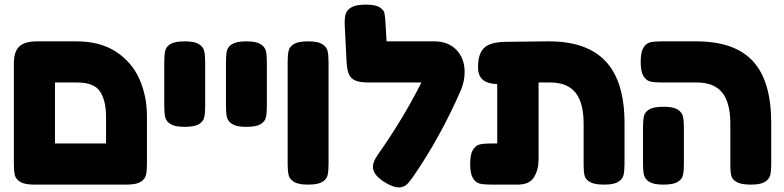

<svg xmlns="http://www.w3.org/2000/svg" viewBox="-20 -799 3393 831"><path d="M616 -296V-90Q616 -58 611.5 -40.5Q607 -23 588 -11.5Q569 0 528 0H129Q87 0 68 -11.5Q49 -23 44.5 -40Q40 -57 40 -89V-524Q40 -576 63.5 -598Q87 -620 140 -620H311Q413 -620 481.5 -575.5Q550 -531 583 -457.5Q616 -384 616 -296ZM218 -442V-178H439V-293Q439 -364 413 -403Q387 -442 314 -442Z M780 -620Q821 -620 840 -608.5Q859 -597 863.5 -579.5Q868 -562 868 -531V-338Q868 -307 863.5 -289.5Q859 -272 840 -261Q821 -250 779 -250Q738 -250 719 -261.5Q700 -273 695.5 -290.5Q691 -308 691 -339V-532Q691 -563 695.5 -580.5Q700 -598 719 -609Q738 -620 780 -620Z M1047 -620Q1088 -620 1107 -608.5Q1126 -597 1130.5 -579.5Q1135 -562 1135 -531V-338Q1135 -307 1130.5 -289.5Q1126 -272 1107 -261Q1088 -250 1046 -250Q1005 -250 986 -261.5Q967 -273 962.5 -290.5Q958 -308 958 -339V-532Q958 -563 962.5 -580.5Q967 -598 986 -609Q1005 -620 1047 -620Z M1314 -620Q1355 -620 1374 -608.5Q1393 -597 1397.5 -579.5Q1402 -562 1402 -531V-88Q1402 -57 1397.5 -39.5Q1393 -22 1374 -11Q1355 0 1313 0Q1272 0 1253 -11.5Q1234 -23 1229.5 -40.5Q1225 -58 1225 -89V-532Q1225 -563 1229.5 -580.5Q1234 -598 1253 -609Q1272 -620 1314 -620Z M1991 -487Q1991 -448 1975 -409Q1886 -206 1772 -40Q1754 -13 1740.5 -0.5Q1727 12 1706 12Q1684 12 1654 -5Q1594 -39 1594 -77Q1594 -99 1615 -129Q1725 -285 1804 -442H1575Q1538 -442 1518 -450.5Q1498 -459 1490 -478Q1482 -497 1480 -531L1472 -691Q1471 -720 1476 -738Q1481 -756 1501.5 -767.5Q1522 -779 1564 -779Q1605 -779 1623 -767.5Q1641 -756 1644 -742Q1647 -728 1649 -690L1653 -620H1860Q1920 -620 1955.5 -583Q1991 -546 1991 -487Z M2683 -266V-90Q2683 -58 2678.5 -40.5Q2674 -23 2655 -11.5Q2636 0 2595 0Q2554 0 2534.5 -10.5Q2515 -21 2510.5 -37.5Q2506 -54 2506 -83V-263Q2506 -355 2470.5 -398.5Q2435 -442 2361 -442H2311V-109Q2311 -65 2291.5 -32.5Q2272 0 2221 0H2105Q2073 0 2055.5 -4.5Q2038 -9 2026.5 -28.5Q2015 -48 2015 -89Q2015 -131 2026.5 -150Q2038 -169 2055 -173.5Q2072 -178 2104 -178H2132V-435Q2092 -436 2070.5 -453Q2049 -470 2049 -509Q2049 -566 2075 -591.5Q2101 -617 2169 -618L2348 -620Q2517 -622 2600 -535Q2683 -448 2683 -266Z M3141 -83V-263Q3141 -355 3105.5 -398.5Q3070 -442 2996 -442H2843Q2811 -442 2793.5 -446.5Q2776 -451 2764.5 -470.5Q2753 -490 2753 -531Q2753 -573 2764.5 -592Q2776 -611 2793 -615.5Q2810 -620 2842 -620H2993Q3160 -620 3239 -534Q3318 -448 3318 -266V-90Q3318 -58 3313.5 -40.5Q3309 -23 3290 -11.5Q3271 0 3230 0Q3189 0 3169.5 -10.5Q3150 -21 3145.5 -37.5Q3141 -54 3141 -83ZM2852 -337Q2893 -337 2912 -325.5Q2931 -314 2935.5 -296.5Q2940 -279 2940 -248V-88Q2940 -57 2935.5 -39.5Q2931 -22 2912 -11Q2893 0 2851 0Q2810 0 2791 -11.5Q2772 -23 2767.5 -40.5Q2763 -58 2763 -89V-249Q2763 -280 2767.5 -297.5Q2772 -315 2791 -326Q2810 -337 2852 -337Z"/></svg>

Font: Fredoka One
Style: Regular
Weight: 400
Designer: Milena B. Brandão, Ben Nathan
Version: Version 2.000; ttfautohint (v1.5.33-1714) -l 8 -r 50 -G 200 